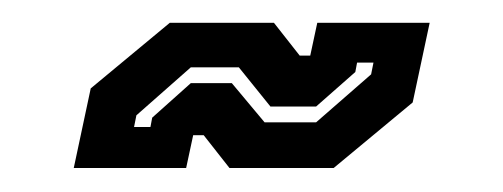

<svg xmlns="http://www.w3.org/2000/svg" viewBox="-20 -398 430 164"><path d="M43 -254.5 57.5 -322.5 125 -378.5H214L236 -350.5H245L251 -378.5H347L332.5 -310.5L265 -254.5H176L154 -282.5H145L139 -254.5ZM94.5 -289.5H108.5L110 -297.5L143 -327H178L206 -293.5H250L297 -334.5L299 -344.5H285L283.5 -336.5L250 -307H211L184 -340.5H143L96.5 -299.5Z"/></svg>

Font: Tourney Thin
Style: Italic
Weight: 100
Italic angle: -12°
Designer: Tyler Finck
Foundry: Etcetera Type Co
Version: Version 1.015